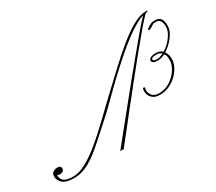

<svg xmlns="http://www.w3.org/2000/svg" viewBox="-244 -743 1080 961"><g transform="rotate(-30 296.0 -263.0)"><path d="M673 -535Q681 -535 681 -532.5Q681 -530 677 -529Q676 -529 671.5 -528Q667 -527 665 -525Q645 -505 610 -464Q575 -423 531.5 -369.5Q488 -316 442.5 -259Q397 -202 354.5 -148.5Q312 -95 279.5 -53.5Q247 -12 231 8Q229 8 225.5 7.5Q222 7 218 7Q215 7 213 7.5Q211 8 211 8Q211 8 229.5 -15Q248 -38 279.5 -77Q311 -116 350.5 -165Q390 -214 433 -266.5Q476 -319 517 -369Q558 -419 592.5 -459.5Q627 -500 650 -524Q622 -516 584.5 -492Q547 -468 505 -433.5Q463 -399 421 -360.5Q379 -322 341 -285Q303 -248 273 -218.5Q243 -189 225 -173Q169 -123 123 -81.5Q77 -40 34 -15.5Q-9 9 -55 9Q-101 9 -120 -8Q-139 -25 -139 -47Q-139 -65 -127.5 -72Q-116 -79 -103 -79Q-95 -79 -89 -76Q-83 -73 -83 -62Q-83 -52 -91 -47.5Q-99 -43 -104 -43Q-119 -43 -123 -47Q-123 -41 -120 -29.5Q-117 -18 -103 -9Q-89 0 -55 0Q-20 0 20 -22Q60 -44 104.5 -80.5Q149 -117 196.5 -162.5Q244 -208 294 -256Q348 -307 401 -356.5Q454 -406 503 -446.5Q552 -487 595 -511Q638 -535 673 -535ZM689 -473Q709 -473 720 -461Q731 -449 731 -417Q731 -389 707 -357.5Q683 -326 653 -308Q666 -289 666 -266Q666 -234 646 -204.5Q626 -175 594.5 -156Q563 -137 526 -137Q500 -137 485.5 -148.5Q471 -160 467 -176Q463 -192 466 -205Q467 -210 473 -210Q475 -210 477 -207.5Q479 -205 477 -201Q471 -186 483 -166Q495 -146 526 -146Q561 -146 590 -165Q619 -184 636.5 -211.5Q654 -239 654 -266Q654 -289 645 -302Q634 -298 623.5 -294.5Q613 -291 603 -291Q569 -291 569 -309Q569 -317 579.5 -323Q590 -329 609 -329Q634 -329 648 -315Q677 -332 699 -362Q721 -392 721 -417Q721 -443 712.5 -453.5Q704 -464 688 -464Q674 -464 665.5 -457.5Q657 -451 646 -446Q644 -445 641 -445Q637 -445 636 -448Q635 -451 639 -454Q649 -462 660 -467.5Q671 -473 689 -473ZM603 -299Q611 -299 620 -302Q629 -305 639 -309Q629 -321 609 -321Q580 -321 580 -309Q580 -299 603 -299Z"/></g></svg>

Font: Kapakana Light
Style: Regular
Weight: 300
Designer: Kyosuke Nagai
Version: Version 1.000